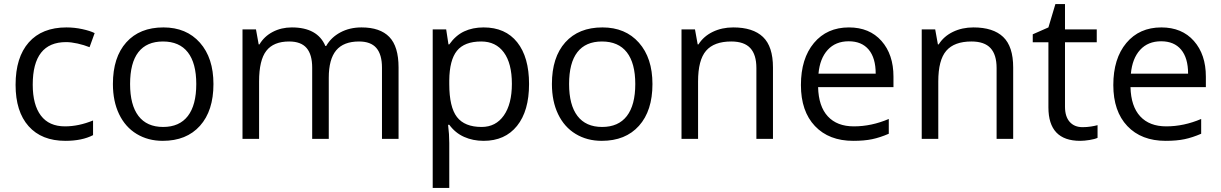

<svg xmlns="http://www.w3.org/2000/svg" viewBox="-20 -679 5970 939"><path d="M299.8 9.8Q183.6 9.8 119.9 -61.8Q56.2 -133.3 56.2 -264.2Q56.2 -398.4 120.8 -471.7Q185.5 -544.9 305.2 -544.9Q343.8 -544.9 382.3 -536.6Q420.9 -528.3 442.9 -517.1L418 -448.2Q391.1 -459 359.4 -466.1Q327.6 -473.1 303.2 -473.1Q140.1 -473.1 140.1 -265.1Q140.1 -166.5 179.9 -113.8Q219.7 -61 297.9 -61Q364.7 -61 435.1 -89.8V-18.1Q381.3 9.8 299.8 9.8Z M1023.9 -268.1Q1023.9 -137.2 958 -63.7Q892.1 9.8 775.9 9.8Q704.1 9.8 648.4 -23.9Q592.8 -57.6 562.5 -120.6Q532.2 -183.6 532.2 -268.1Q532.2 -398.9 597.7 -471.9Q663.1 -544.9 779.3 -544.9Q891.6 -544.9 957.8 -470.2Q1023.9 -395.5 1023.9 -268.1ZM616.2 -268.1Q616.2 -165.5 657.2 -111.8Q698.2 -58.1 777.8 -58.1Q857.4 -58.1 898.7 -111.6Q939.9 -165 939.9 -268.1Q939.9 -370.1 898.7 -423.1Q857.4 -476.1 776.9 -476.1Q697.3 -476.1 656.7 -423.8Q616.2 -371.6 616.2 -268.1Z M1848.1 0V-348.1Q1848.1 -412.1 1820.8 -444.1Q1793.5 -476.1 1735.8 -476.1Q1660.2 -476.1 1624 -432.6Q1587.9 -389.2 1587.9 -298.8V0H1506.8V-348.1Q1506.8 -412.1 1479.5 -444.1Q1452.1 -476.1 1394 -476.1Q1317.9 -476.1 1282.5 -430.4Q1247.1 -384.8 1247.1 -280.8V0H1166V-535.2H1231.9L1245.1 -461.9H1249Q1272 -501 1313.7 -522.9Q1355.5 -544.9 1407.2 -544.9Q1532.7 -544.9 1571.3 -454.1H1575.2Q1599.1 -496.1 1644.5 -520.5Q1689.9 -544.9 1748 -544.9Q1838.9 -544.9 1884 -498.3Q1929.2 -451.7 1929.2 -349.1V0Z M2345.2 9.8Q2293 9.8 2249.8 -9.5Q2206.5 -28.8 2177.2 -68.8H2171.4Q2177.2 -22 2177.2 20V240.2H2096.2V-535.2H2162.1L2173.3 -461.9H2177.2Q2208.5 -505.9 2250 -525.4Q2291.5 -544.9 2345.2 -544.9Q2451.7 -544.9 2509.5 -472.2Q2567.4 -399.4 2567.4 -268.1Q2567.4 -136.2 2508.5 -63.2Q2449.7 9.8 2345.2 9.8ZM2333.5 -476.1Q2251.5 -476.1 2214.8 -430.7Q2178.2 -385.3 2177.2 -286.1V-268.1Q2177.2 -155.3 2214.8 -106.7Q2252.4 -58.1 2335.4 -58.1Q2404.8 -58.1 2444.1 -114.3Q2483.4 -170.4 2483.4 -269Q2483.4 -369.1 2444.1 -422.6Q2404.8 -476.1 2333.5 -476.1Z M3170.9 -268.1Q3170.9 -137.2 3105 -63.7Q3039.1 9.8 2922.9 9.8Q2851.1 9.8 2795.4 -23.9Q2739.7 -57.6 2709.5 -120.6Q2679.2 -183.6 2679.2 -268.1Q2679.2 -398.9 2744.6 -471.9Q2810.1 -544.9 2926.3 -544.9Q3038.6 -544.9 3104.7 -470.2Q3170.9 -395.5 3170.9 -268.1ZM2763.2 -268.1Q2763.2 -165.5 2804.2 -111.8Q2845.2 -58.1 2924.8 -58.1Q3004.4 -58.1 3045.7 -111.6Q3086.9 -165 3086.9 -268.1Q3086.9 -370.1 3045.7 -423.1Q3004.4 -476.1 2923.8 -476.1Q2844.2 -476.1 2803.7 -423.8Q2763.2 -371.6 2763.2 -268.1Z M3679.2 0V-346.2Q3679.2 -411.6 3649.4 -443.8Q3619.6 -476.1 3556.2 -476.1Q3472.2 -476.1 3433.1 -430.7Q3394 -385.3 3394 -280.8V0H3313V-535.2H3378.9L3392.1 -461.9H3396Q3420.9 -501.5 3465.8 -523.2Q3510.7 -544.9 3565.9 -544.9Q3662.6 -544.9 3711.4 -498.3Q3760.3 -451.7 3760.3 -349.1V0Z M4152.8 9.8Q4034.2 9.8 3965.6 -62.5Q3897 -134.8 3897 -263.2Q3897 -392.6 3960.7 -468.8Q4024.4 -544.9 4131.8 -544.9Q4232.4 -544.9 4291 -478.8Q4349.6 -412.6 4349.6 -304.2V-252.9H3981Q3983.4 -158.7 4028.6 -109.9Q4073.7 -61 4155.8 -61Q4242.2 -61 4326.7 -97.2V-24.9Q4283.7 -6.3 4245.4 1.7Q4207 9.8 4152.8 9.8ZM4130.9 -477.1Q4066.4 -477.1 4028.1 -435.1Q3989.7 -393.1 3982.9 -318.8H4262.7Q4262.7 -395.5 4228.5 -436.3Q4194.3 -477.1 4130.9 -477.1Z M4854 0V-346.2Q4854 -411.6 4824.2 -443.8Q4794.4 -476.1 4731 -476.1Q4647 -476.1 4607.9 -430.7Q4568.8 -385.3 4568.8 -280.8V0H4487.8V-535.2H4553.7L4566.9 -461.9H4570.8Q4595.7 -501.5 4640.6 -523.2Q4685.5 -544.9 4740.7 -544.9Q4837.4 -544.9 4886.2 -498.3Q4935.1 -451.7 4935.1 -349.1V0Z M5274.4 -57.1Q5295.9 -57.1 5315.9 -60.3Q5335.9 -63.5 5347.7 -66.9V-4.9Q5334.5 1.5 5308.8 5.6Q5283.2 9.8 5262.7 9.8Q5107.4 9.8 5107.4 -153.8V-472.2H5030.8V-511.2L5107.4 -544.9L5141.6 -659.2H5188.5V-535.2H5343.8V-472.2H5188.5V-157.2Q5188.5 -108.9 5211.4 -83Q5234.4 -57.1 5274.4 -57.1Z M5680.7 9.8Q5562 9.8 5493.4 -62.5Q5424.8 -134.8 5424.8 -263.2Q5424.8 -392.6 5488.5 -468.8Q5552.2 -544.9 5659.7 -544.9Q5760.3 -544.9 5818.8 -478.8Q5877.4 -412.6 5877.4 -304.2V-252.9H5508.8Q5511.2 -158.7 5556.4 -109.9Q5601.6 -61 5683.6 -61Q5770 -61 5854.5 -97.2V-24.9Q5811.5 -6.3 5773.2 1.7Q5734.9 9.8 5680.7 9.8ZM5658.7 -477.1Q5594.2 -477.1 5555.9 -435.1Q5517.6 -393.1 5510.7 -318.8H5790.5Q5790.5 -395.5 5756.3 -436.3Q5722.2 -477.1 5658.7 -477.1Z"/></svg>

Font: Samim FD
Style: FD
Weight: 400
Foundry: DejaVu fonts team - Redesigned by Saber Rastikerdar
Version: Version 4.00 December 17, 2020